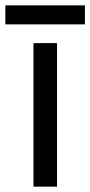

<svg xmlns="http://www.w3.org/2000/svg" viewBox="-40 -697 337 717"><path d="M173 0H85V-536H173ZM277 -677V-606H-20V-677Z"/></svg>

Font: Noto Sans Syloti Nagri
Style: Regular
Weight: 400
Designer: Monotype Design Team
Foundry: Monotype Imaging Inc.
Version: Version 2.003; ttfautohint (v1.8.4.7-5d5b)